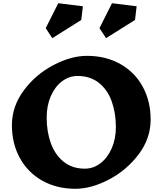

<svg xmlns="http://www.w3.org/2000/svg" viewBox="-20 -1153 1010 1193"><path d="M916 -410Q916 -293 841.5 -194Q767 -95 657 -37.5Q547 20 449 20Q332 20 242.5 -30.5Q153 -81 103.5 -171Q54 -261 54 -375Q54 -492 128 -591.5Q202 -691 312 -748.5Q422 -806 520 -806Q638 -806 728 -755Q818 -704 867 -614Q916 -524 916 -410ZM270 -423Q270 -335 296 -263Q322 -191 375.5 -148Q429 -105 507 -105Q560 -105 604 -138.5Q648 -172 674 -231Q700 -290 700 -363Q700 -451 674 -523.5Q648 -596 594 -638.5Q540 -681 462 -681Q409 -681 365 -647.5Q321 -614 295.5 -555Q270 -496 270 -423ZM485 -1029 305 -916 264 -978 342 -1133 495 -1114ZM819 -1029 639 -916 598 -978 676 -1133 829 -1114Z"/></svg>

Font: Inknut Antiqua ExtraBold
Style: Regular
Weight: 800
Designer: Claus Eggers Sørensen
Foundry: Claus Eggers Sørensen
Version: Version 1.003; ttfautohint (v1.8.2) -l 8 -r 50 -G 200 -x 14 